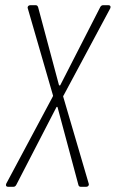

<svg xmlns="http://www.w3.org/2000/svg" viewBox="-20 -720 446 740"><path d="M11 0H31C36 0 40 -2 43 -8L197 -306C198 -309 202 -309 202 -306L282 -8C283 -2 287 0 292 0H312C319 0 324 -5 322 -12L224 -346C223 -348 223 -350 225 -352L405 -688C408 -695 405 -700 398 -700H378C373 -700 369 -698 366 -692L213 -393C212 -389 208 -390 207 -393L127 -692C125 -698 122 -700 117 -700H97C90 -700 85 -695 87 -688L184 -353C185 -351 184 -349 183 -347L4 -12C1 -5 4 0 11 0Z"/></svg>

Font: Barlow Condensed ExtraLight
Style: Italic
Weight: 275
Width: 3
Italic angle: -7°
Designer: Jeremy Tribby
Foundry: Tribby Type
Version: Version 1.422;hotconv 1.0.109;makeotfexe 2.5.65596